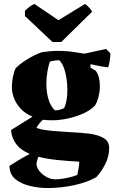

<svg xmlns="http://www.w3.org/2000/svg" viewBox="-20 -731 590 969"><path d="M220 218Q176 218 131.5 207.5Q87 197 57.5 173Q28 149 28 106Q51 91 77 75.5Q103 60 130 46Q80 24 58.5 -8.5Q37 -41 36 -75L144 -142Q105 -159 82.5 -184.5Q60 -210 50 -237.5Q40 -265 40 -288Q40 -319 46.5 -348.5Q53 -378 60 -388Q78 -406 104.5 -423.5Q131 -441 156 -453Q181 -465 194 -468Q209 -470 233.5 -472.5Q258 -475 293 -474Q321 -473 349.5 -469Q378 -465 406 -460L515 -484L537 -462Q537 -429 526 -391Q500 -394 477.5 -398.5Q455 -403 437 -407L436 -390L463 -374Q474 -360 479 -340Q484 -320 484 -298Q484 -268 476.5 -240Q469 -212 459 -198Q437 -175 402 -159Q367 -143 327 -134Q287 -125 252 -124Q238 -124 221.5 -124.5Q205 -125 197 -127Q189 -120 178.5 -107.5Q168 -95 164 -85Q183 -78 213 -74Q243 -70 275.5 -68Q308 -66 336 -64Q385 -62 429.5 -56.5Q474 -51 502.5 -34.5Q531 -18 531 16Q531 59 510.5 98.5Q490 138 466 163Q421 189 354.5 203.5Q288 218 220 218ZM257 -174Q270 -174 283 -177.5Q296 -181 304 -186Q311 -200 315.5 -223.5Q320 -247 320 -276Q320 -322 309.5 -365.5Q299 -409 279 -427Q267 -427 253.5 -425Q240 -423 231 -419Q224 -397 219 -368Q214 -339 214 -307Q214 -266 224.5 -230.5Q235 -195 257 -174ZM256 174Q286 174 320 166.5Q354 159 370 152Q372 140 376 121.5Q380 103 380 85Q324 82 269.5 76.5Q215 71 174 60Q169 71 166 84.5Q163 98 165 106Q174 135 202.5 154.5Q231 174 256 174ZM245 -519 106 -650V-676Q116 -687 129.5 -697Q143 -707 154 -711L275 -629L409 -711Q417 -707 429.5 -693Q442 -679 445 -672L289 -519Z"/></svg>

Font: Labrada ExtraBold
Style: Regular
Weight: 800
Designer: Mercedes Jáuregui
Foundry: Omnibus-Type Team
Version: Version 1.000; ttfautohint (v1.8.4.7-5d5b)